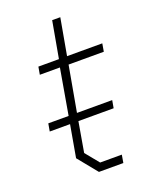

<svg xmlns="http://www.w3.org/2000/svg" viewBox="-127 -730 628 799"><g transform="rotate(-20 186.5 -330.0)"><path d="M205 -463 169 -262H325L319 -228H163L140 -95L189 -35H285L279 0H171L101 -86L126 -228H36L42 -262H132L167 -464H78L84 -498H175L204 -660H240L211 -498H367L361 -463Z"/></g></svg>

Font: Chakra Petch ExtraLight
Style: Italic
Weight: 275
Italic angle: -10°
Designer: Katatrad Aksorn Co.,Ltd.
Foundry: Cadson Demak Co.,Ltd.
Version: Version 1.000; ttfautohint (v1.6)